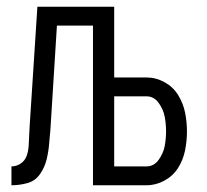

<svg xmlns="http://www.w3.org/2000/svg" viewBox="-20 -550 615 570"><path d="M14 0V-56Q29 -56 41.5 -64.5Q54 -73 59 -87Q64 -101 65 -116Q66 -131 66.5 -145.5Q67 -160 68 -175L91 -530H319V-320H415Q443 -320 468.5 -306Q494 -292 509 -267.5Q524 -243 529.5 -215.5Q535 -188 535 -160Q535 -132 529.5 -104Q524 -76 509 -52Q494 -28 468.5 -14Q443 0 415 0H256V-474H149L130 -171L129 -157L128 -148L126 -124Q124 -100 118.5 -77Q113 -54 99 -33.5Q85 -13 61.5 -6.5Q38 0 14 0ZM319 -56H415Q437 -56 451 -75.5Q465 -95 469 -116.5Q473 -138 473 -160Q473 -182 469 -203.5Q465 -225 451 -244.5Q437 -264 415 -264H319Z"/></svg>

Font: Jozsika Light
Style: Regular
Weight: 300
Monospace: yes
Designer: Belleve Invis
Foundry: Belleve Invis
Version: 2.1.0